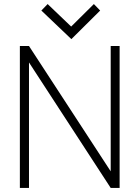

<svg xmlns="http://www.w3.org/2000/svg" viewBox="-20 -927 690 947"><path d="M78 -700V0H123V-619L526 0H570V-700H526V-82L123 -700ZM184 -875 332 -734 474 -875 443 -907 331 -796 215 -907Z"/></svg>

Font: Advent Pro
Style: Light
Weight: 300
Designer: Andreas Kalpakidis
Foundry: Andreas Kalpakidis
Version: Version 2.002 2007